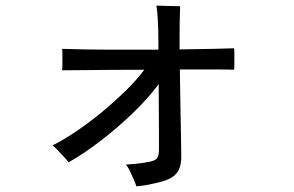

<svg xmlns="http://www.w3.org/2000/svg" viewBox="-20 -591 1040 680"><path d="M463 69Q461 62 454.5 46.5Q448 31 440.5 15.5Q433 0 426 -8Q443 -9 462.5 -11Q482 -13 498 -16Q526 -20 534.5 -28.5Q543 -37 543 -62Q543 -79 543 -116Q543 -153 542.5 -200Q542 -247 542 -293Q504 -242 450.5 -190.5Q397 -139 338 -93.5Q279 -48 223 -16Q218 -23 207 -35Q196 -47 184.5 -59Q173 -71 166 -76Q208 -97 254 -128.5Q300 -160 344.5 -197Q389 -234 427.5 -272Q466 -310 491 -344Q427 -344 367 -343.5Q307 -343 262.5 -342.5Q218 -342 200 -342Q201 -349 201 -364.5Q201 -380 201 -396Q201 -412 200 -418Q226 -417 280 -416Q334 -415 403 -415Q472 -415 541 -415V-447Q541 -482 539 -518.5Q537 -555 534 -571Q540 -571 557.5 -570.5Q575 -570 593 -569.5Q611 -569 618 -569Q617 -553 616.5 -520Q616 -487 616 -458V-416Q683 -417 735.5 -418Q788 -419 809 -420Q810 -413 810 -397Q810 -381 810 -365.5Q810 -350 809 -344Q791 -345 738 -345Q685 -345 617 -345Q618 -282 619 -219Q620 -156 621 -107Q622 -58 622 -36Q622 3 605 23Q588 43 553 52Q531 58 508.5 62.5Q486 67 463 69Z"/></svg>

Font: Zen Kaku Gothic Antique Medium
Style: Regular
Weight: 500
Designer: Yoshimichi Ohira
Foundry: Positype
Version: Version 1.002